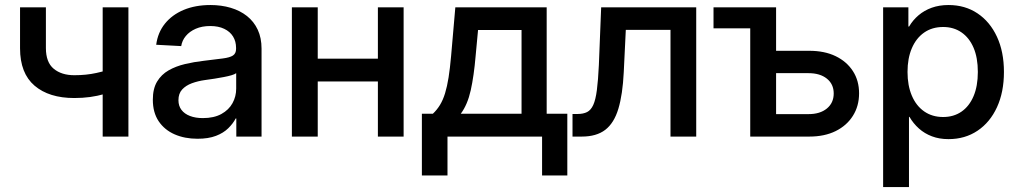

<svg xmlns="http://www.w3.org/2000/svg" viewBox="-20 -552 4114 776"><path d="M280.3 -155.8Q178.2 -155.8 119.6 -205.8Q61 -255.9 61 -356.9V-522.5H165.5V-357.9Q165.5 -300.3 197 -274.2Q228.5 -248 280.3 -248Q328.6 -248 369.6 -257.1Q410.6 -266.1 453.6 -281.2V-189Q428.7 -179.7 401.4 -171.9Q374 -164.1 344 -159.9Q314 -155.8 280.3 -155.8ZM395 0V-522.5H499V0Z M778.3 8.8Q726.6 8.8 685.8 -9Q645 -26.9 621.3 -62Q597.7 -97.2 597.7 -148.9Q597.7 -193.8 615 -222.4Q632.3 -251 661.4 -267.6Q690.4 -284.2 727.3 -293Q764.2 -301.8 803.2 -306.2Q851.6 -312 880.1 -315.7Q908.7 -319.3 921.4 -327.6Q934.1 -335.9 934.1 -354.5V-358.4Q934.1 -384.8 921.9 -404.5Q909.7 -424.3 886.2 -435.5Q862.8 -446.8 829.6 -446.8Q796.4 -446.8 771.2 -435.8Q746.1 -424.8 731 -406.5Q715.8 -388.2 712.4 -365.7L611.3 -371.1Q617.7 -420.4 646.5 -456.3Q675.3 -492.2 722.4 -512Q769.5 -531.7 830.6 -531.7Q874.5 -531.7 912.4 -520.5Q950.2 -509.3 978.3 -487.1Q1006.3 -464.8 1021.7 -431.9Q1037.1 -398.9 1037.1 -355.5V0H935.1V-73.2H932.6Q921.9 -52.7 902.6 -33.7Q883.3 -14.6 852.8 -2.9Q822.3 8.8 778.3 8.8ZM799.8 -74.7Q844.7 -74.7 874.8 -91.3Q904.8 -107.9 919.7 -135Q934.6 -162.1 934.6 -193.8V-256.3Q929.2 -252 916 -248Q902.8 -244.1 885 -240.7Q867.2 -237.3 847.4 -234.1Q827.6 -231 808.6 -228.5Q780.3 -224.6 755.6 -215.6Q731 -206.5 716.1 -190.2Q701.2 -173.8 701.2 -147Q701.2 -124 713.4 -107.9Q725.6 -91.8 747.8 -83.3Q770 -74.7 799.8 -74.7Z M1532.7 -314.9V-222.7H1237.3V-314.9ZM1264.2 -522.5V0H1159.7V-522.5ZM1611.3 -522.5V0H1507.3V-522.5Z M1685.1 157.2V-92.3H1729.5Q1746.1 -107.9 1758.3 -127.9Q1770.5 -147.9 1778.8 -175Q1787.1 -202.1 1793 -239Q1798.8 -275.9 1803.2 -325.7L1820.3 -522.5H2189.5V-92.3H2272.9V157.2H2170.9V0H1788.6V157.2ZM1842.3 -92.3H2087.9V-430.7H1912.1L1902.3 -325.7Q1895.5 -245.6 1882.6 -187.3Q1869.6 -128.9 1842.3 -92.3Z M2293.9 0V-91.3H2314Q2337.4 -91.3 2352.8 -99.1Q2368.2 -106.9 2377.7 -127.7Q2387.2 -148.4 2392.3 -187.5Q2397.5 -226.6 2400.4 -289.1L2409.7 -522.5H2793.9V0H2689.9V-431.2H2509.3L2501 -260.3Q2496.6 -169.9 2479.2 -112.3Q2461.9 -54.7 2426.3 -27.3Q2390.6 0 2331.5 0Z M2863.8 -437.5V-522.5H3055.7V-437.5ZM3092.3 -346.7H3251Q3312.5 -346.7 3357.4 -325Q3402.3 -303.2 3427.2 -264.6Q3452.1 -226.1 3452.1 -174.8Q3452.1 -123.5 3427.2 -84Q3402.3 -44.4 3357.4 -22.2Q3312.5 0 3251 0H3012.2V-522.5H3116.7V-90.8H3248Q3294.4 -90.8 3322 -113.5Q3349.6 -136.2 3349.6 -174.3Q3349.6 -211.9 3322 -234.1Q3294.4 -256.3 3248 -256.3H3092.3Z M3549.3 204.1V-522.5H3651.4V-444.8H3654.3Q3669.4 -470.7 3692.4 -490.2Q3715.3 -509.8 3745.8 -520.8Q3776.4 -531.7 3813.5 -531.7Q3880.4 -531.7 3930.7 -498Q3981 -464.4 4009.3 -403.6Q4037.6 -342.8 4037.6 -261.2Q4037.6 -179.7 4009.5 -118.7Q3981.4 -57.6 3930.9 -23.7Q3880.4 10.3 3813.5 10.3Q3776.4 10.3 3746.6 -1Q3716.8 -12.2 3694.1 -32.5Q3671.4 -52.7 3655.8 -79.6H3653.8V204.1ZM3792 -79.1Q3834.5 -79.1 3866 -100.8Q3897.5 -122.6 3914.8 -163.3Q3932.1 -204.1 3932.1 -261.2Q3932.1 -318.8 3914.8 -359.1Q3897.5 -399.4 3866 -421.1Q3834.5 -442.9 3792 -442.9Q3747.1 -442.9 3714.8 -420.2Q3682.6 -397.5 3665.3 -356.9Q3647.9 -316.4 3647.9 -261.2Q3647.9 -206.5 3665.3 -165.5Q3682.6 -124.5 3715.1 -101.8Q3747.6 -79.1 3792 -79.1Z"/></svg>

Font: Inter 28pt Medium
Style: Regular
Weight: 500
Designer: Rasmus Andersson
Foundry: rsms
Version: Version 4.001;git-66647c0bb